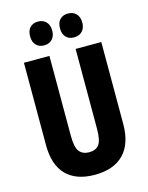

<svg xmlns="http://www.w3.org/2000/svg" viewBox="-135 -1005 849 1098"><g transform="rotate(-15 289.5 -455.5)"><path d="M519 -228Q519 -112 459.5 -51Q400 10 288 10Q178 10 119.5 -49.5Q61 -109 61 -226V-714H212V-241Q212 -172 232 -147.5Q252 -123 290 -123Q330 -123 348.5 -148.5Q367 -174 367 -242V-714H519ZM134 -850Q134 -885 152 -903Q170 -921 199 -921Q229 -921 247 -902Q265 -883 265 -850Q265 -818 247 -799Q229 -780 199 -780Q170 -780 152 -798.5Q134 -817 134 -850ZM311 -850Q311 -885 329 -903Q347 -921 376 -921Q407 -921 425 -902Q443 -883 443 -850Q443 -818 425 -799Q407 -780 376 -780Q346 -780 328.5 -798.5Q311 -817 311 -850Z"/></g></svg>

Font: Noto Sans Gurmukhi ExtraCondensed ExtraBold
Style: Regular
Weight: 800
Width: 2
Designer: Jelle Bosma - Monotype Design Team
Foundry: Monotype Imaging Inc.
Version: Version 2.004; ttfautohint (v1.8.4.7-5d5b)